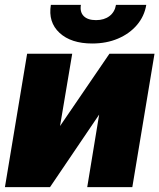

<svg xmlns="http://www.w3.org/2000/svg" viewBox="-28 -766 652 786"><path d="M217.8 -250 419.9 -545.9H604.5L513.7 0H329.1L377.9 -296.9L176.8 0H-7.8L83 -545.9H267.6ZM349.6 -587.9Q262.7 -587.9 215.6 -631.6Q168.5 -675.3 180.2 -746.1H303.2Q298.3 -716.8 314.7 -700.2Q331.1 -683.6 365.2 -683.6Q398.4 -683.6 420.2 -700.2Q441.9 -716.8 446.8 -746.1H570.8Q563 -699.2 532.5 -663.6Q502 -627.9 454.8 -607.9Q407.7 -587.9 349.6 -587.9Z"/></svg>

Font: Inter Tight Black
Style: Italic
Weight: 900
Italic angle: -9.39999°
Designer: Rasmus Andersson
Foundry: rsms
Version: Version 3.004; ttfautohint (v1.8.4.7-5d5b)